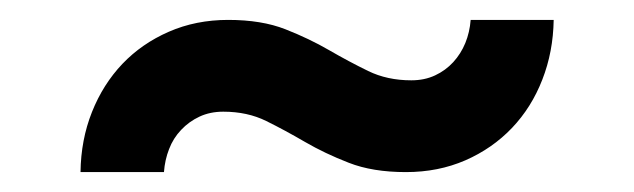

<svg xmlns="http://www.w3.org/2000/svg" viewBox="-20 -409 631 191"><path d="M60.1 -237.8Q60.5 -270 71.5 -297.6Q82.5 -325.2 101.8 -345.5Q121.1 -365.7 147.9 -377.4Q174.8 -389.2 207 -389.2Q240.2 -389.2 263.9 -379.9Q287.6 -370.6 307.4 -359.1Q327.1 -347.7 346.2 -338.4Q365.2 -329.1 389.2 -329.1Q402.3 -329.1 412.8 -334Q423.3 -338.9 430.9 -347.2Q438.5 -355.5 442.9 -366.2Q447.3 -377 448.2 -389.2H530.8Q530.3 -357.4 519.5 -329.8Q508.8 -302.2 489.3 -281.7Q469.7 -261.2 442.9 -249.5Q416 -237.8 383.8 -237.8Q350.6 -237.8 326.9 -247.1Q303.2 -256.3 283.4 -267.8Q263.7 -279.3 244.9 -288.6Q226.1 -297.9 202.1 -297.9Q189 -297.9 178.5 -293Q168 -288.1 160.2 -279.8Q152.3 -271.5 148.2 -260.7Q144 -250 143.1 -237.8Z"/></svg>

Font: Aldrich [RUS by Daymarius]
Style: Regular
Weight: 400
Designer: Matthew Desmond
Foundry: Matthew Desmond
Version: Version 1.002 August 24, 2018